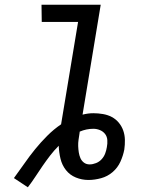

<svg xmlns="http://www.w3.org/2000/svg" viewBox="-20 -755 640 814"><path d="M98 39 39 0Q62 -31 83.5 -62Q105 -93 129 -122.5Q153 -152 180.5 -179.5Q208 -207 239 -228L311 -662H157L156 -735H407L330 -269Q342 -272 353 -273.5Q364 -275 376 -275Q396 -275 416.5 -271.5Q437 -268 454 -259Q471 -250 483.5 -235Q496 -220 502.5 -201.5Q509 -183 509.5 -162.5Q510 -142 507 -121Q502 -95 490.5 -69.5Q479 -44 457.5 -25.5Q436 -7 408.5 0.5Q381 8 355 8Q327 8 301.5 -2.5Q276 -13 259.5 -34Q243 -55 236.5 -82Q230 -109 229 -137Q209 -117 192.5 -95.5Q176 -74 160.5 -51.5Q145 -29 130 -6Q115 17 98 39ZM360 -58Q373 -58 387 -63.5Q401 -69 411 -80Q421 -91 426 -104.5Q431 -118 433 -131Q436 -146 435 -161Q434 -176 425.5 -187Q417 -198 403.5 -203.5Q390 -209 376 -209Q361 -209 346.5 -206Q332 -203 318 -197L317 -189Q315 -176 313 -162.5Q311 -149 311.5 -135.5Q312 -122 314 -109Q316 -96 321 -84.5Q326 -73 336 -65.5Q346 -58 360 -58Z"/></svg>

Font: Iosevka HT Extended
Style: Italic
Weight: 400
Width: 7
Italic angle: -9°
Monospace: yes
Designer: Belleve Invis
Foundry: Belleve Invis
Version: Version 32.3.0; ttfautohint (v1.8.4)